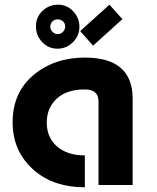

<svg xmlns="http://www.w3.org/2000/svg" viewBox="-20 -794 672 824"><path d="M449.7 -773.9 505.4 -711.9 379.4 -598.1 324.2 -660.6ZM250.2 -702.4Q240.7 -710.9 227.3 -710.9Q213.9 -710.9 204.8 -701.7Q195.8 -692.4 195.8 -679.4Q195.8 -666.5 205.6 -657Q215.3 -647.5 228 -647.5Q240.7 -647.5 250.2 -657.2Q259.8 -667 259.8 -680.4Q259.8 -693.8 250.2 -702.4ZM229 -773.9Q267.1 -773.9 293.9 -745.8Q320.8 -717.8 320.8 -679Q320.8 -640.1 293 -612.8Q264.6 -585 227.1 -585Q188 -585 161.6 -612.8Q134.3 -641.1 134.3 -680.9Q134.3 -720.7 162.4 -747.3Q190.4 -773.9 229 -773.9ZM549.3 0H402.8V-359.4Q402.8 -410.2 344.2 -410.2Q266.1 -410.2 223.6 -370.6Q180.7 -331.1 180.7 -268.1Q180.7 -204.1 224.1 -166Q269 -127 344.2 -127V9.8Q212.4 9.8 128.9 -61Q34.2 -141.1 34.2 -269Q34.2 -397 123.8 -471.9Q213.4 -546.9 344.2 -546.9Q549.3 -546.9 549.3 -370.1Z"/></svg>

Font: New Shape
Style: Bold
Weight: 700
Designer: Wojciech Kalinowski "wmk69" (wmk69@o2.pl)
Foundry: Wojciech Kalinowski "wmk69" (wmk69@o2.pl)
Version: Version 2.1.1; 2021-05-14